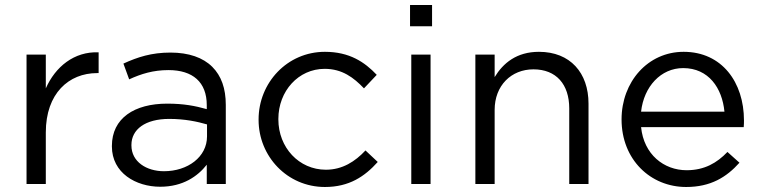

<svg xmlns="http://www.w3.org/2000/svg" viewBox="-20 -735 3041 767"><path d="M163 -382V-517H86V0H163V-206C163 -362 255 -443 368 -443H374V-526C276 -530 201 -468 163 -382Z M620 11C711 11 770 -31 806 -77V0H882V-316C882 -382 864 -432 828 -468C791 -505 734 -525 661 -525C585 -525 530 -507 473 -481L496 -418C544 -440 592 -455 653 -455C750 -455 806 -407 806 -315V-299C760 -312 714 -321 648 -321C517 -321 427 -263 427 -152V-150C427 -44 523 11 620 11ZM635 -51C565 -51 505 -89 505 -154V-156C505 -218 560 -260 656 -260C719 -260 769 -249 807 -238V-190C807 -108 730 -51 635 -51Z M1278 12C1375 12 1437 -30 1489 -88L1440 -134C1399 -90 1348 -57 1282 -57C1174 -57 1092 -146 1092 -258V-260C1092 -371 1172 -460 1277 -460C1347 -460 1393 -425 1434 -382L1485 -436C1437 -487 1376 -528 1278 -528C1127 -528 1013 -404 1013 -258V-256C1013 -111 1127 12 1278 12Z M1706 -715H1618V-630H1706ZM1700 -517H1623V0H1700Z M1956 -427V-517H1879V0H1956V-296C1956 -393 2022 -458 2111 -458C2202 -458 2254 -398 2254 -302V0H2331V-321C2331 -444 2258 -528 2133 -528C2044 -528 1990 -483 1956 -427Z M2541 -227H2951C2952 -239 2952 -247 2952 -254C2952 -406 2864 -528 2711 -528C2568 -528 2463 -408 2463 -258C2463 -97 2579 12 2721 12C2819 12 2882 -27 2934 -85L2886 -128C2844 -84 2794 -55 2723 -55C2632 -55 2552 -118 2541 -227ZM2874 -289H2541C2552 -389 2620 -463 2709 -463C2811 -463 2865 -383 2874 -289Z"/></svg>

Font: Mission
Style: Regular
Weight: 400
Version: Version 1.000;FEAKit 1.0